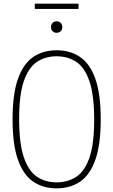

<svg xmlns="http://www.w3.org/2000/svg" viewBox="-20 -1025 622 1054"><path d="M291 9Q217 9 162.8 -27.5Q108.5 -64 78.8 -147.2Q49 -230.5 49 -370Q49 -509.5 78.8 -592.8Q108.5 -676 162.8 -712.5Q217 -749 291 -749Q365 -749 419.2 -712.5Q473.5 -676 503.2 -592.8Q533 -509.5 533 -370Q533 -230.5 503.2 -147.2Q473.5 -64 419.2 -27.5Q365 9 291 9ZM291 -24Q353 -24 399.2 -54.8Q445.5 -85.5 471.2 -160.5Q497 -235.5 497 -368Q497 -502.5 471.2 -578.2Q445.5 -654 399.2 -685Q353 -716 291 -716Q229 -716 182.8 -685.2Q136.5 -654.5 110.8 -579.5Q85 -504.5 85 -372Q85 -237.5 110.8 -161.8Q136.5 -86 182.8 -55Q229 -24 291 -24ZM291 -845Q277.5 -845 268.8 -853.5Q260 -862 260 -876Q260 -890.5 268.8 -899.2Q277.5 -908 291 -908Q304.5 -908 313.2 -899.2Q322 -890.5 322 -876Q322 -862 313.2 -853.5Q304.5 -845 291 -845ZM171 -976V-1005H411V-976Z"/></svg>

Font: Encode Sans Cnd Th
Style: Regular
Weight: 100
Width: 3
Designer: Multiple Designers
Foundry: Impallari Type
Version: Version 3.002; ttfautohint (v1.8.3) -l 8 -r 50 -G 200 -x 14 